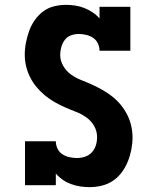

<svg xmlns="http://www.w3.org/2000/svg" viewBox="-20 -763 640 791"><path d="M349 8Q329 8 310 5Q291 2 273 -4.5Q255 -11 239 -22Q223 -33 210 -48V0H83V-181H210Q210 -165 217 -150.5Q224 -136 237 -127.5Q250 -119 266 -115.5Q282 -112 297 -112Q314 -112 330.5 -117.5Q347 -123 358.5 -135.5Q370 -148 375 -164.5Q380 -181 380 -198Q380 -223 367.5 -244.5Q355 -266 335 -280Q315 -294 292.5 -302.5Q270 -311 247.5 -321Q225 -331 204 -343Q183 -355 164.5 -370.5Q146 -386 130.5 -404.5Q115 -423 104 -445Q93 -467 87.5 -490.5Q82 -514 82 -538Q82 -563 87 -588Q92 -613 100.5 -636.5Q109 -660 123.5 -680.5Q138 -701 158 -716Q178 -731 202.5 -737Q227 -743 252 -743Q271 -743 290.5 -740Q310 -737 327.5 -730Q345 -723 361 -712.5Q377 -702 390 -687V-735H517V-554H390Q390 -570 383 -584.5Q376 -599 363 -607.5Q350 -616 334.5 -619.5Q319 -623 304 -623Q287 -623 271.5 -617Q256 -611 246.5 -598Q237 -585 232.5 -569Q228 -553 228 -537Q228 -513 240.5 -491.5Q253 -470 272.5 -456Q292 -442 315 -433Q338 -424 360 -414Q382 -404 403 -392Q424 -380 443 -365Q462 -350 477.5 -331Q493 -312 504 -290.5Q515 -269 520.5 -245Q526 -221 526 -197Q526 -172 521 -146.5Q516 -121 506.5 -97.5Q497 -74 481.5 -53Q466 -32 445 -18Q424 -4 399 2Q374 8 349 8Z"/></svg>

Font: Iosevka Slab Heavy Extended
Style: Regular
Weight: 900
Width: 7
Monospace: yes
Designer: Belleve Invis
Foundry: Belleve Invis
Version: Version 11.1.0; ttfautohint (v1.8.3)